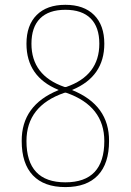

<svg xmlns="http://www.w3.org/2000/svg" viewBox="-20 -760 540 790"><path d="M244.1 -377.9Q88.9 -324.2 88.9 -179.7Q88.9 -9.8 249 -9.8Q409.2 -9.8 409.2 -179.7Q409.2 -323.2 253.9 -377.9Q249 -379.9 244.1 -377.9ZM109.4 -580.1Q109.4 -449.2 245.1 -402.3Q249 -401.4 252.9 -402.3Q388.7 -449.2 388.7 -580.1Q388.7 -648.4 353 -684.1Q317.4 -719.7 249 -719.7Q180.7 -719.7 145 -684.1Q109.4 -648.4 109.4 -580.1ZM219.7 -388.7Q220.7 -388.7 220.7 -389.6Q220.7 -390.6 219.7 -390.6Q88.9 -444.3 88.9 -580.1Q88.9 -656.2 130.9 -698.2Q172.9 -740.2 249 -740.2Q325.2 -740.2 367.2 -698.2Q409.2 -656.2 409.2 -580.1Q409.2 -445.3 278.3 -390.6Q277.3 -390.6 277.3 -389.6Q277.3 -388.7 278.3 -388.7Q429.7 -327.1 428.7 -179.7Q428.7 -86.9 382.8 -38.6Q336.9 9.8 249 9.8Q161.1 9.8 115.2 -38.6Q69.3 -86.9 69.3 -179.7Q68.4 -327.1 219.7 -388.7Z"/></svg>

Font: Rounded-X Mgen+ 1m thin
Style: Regular
Weight: 100
Designer: [Source Han Sans]
Ryoko NISHIZUKA  (kana & ideographs); Paul D. Hunt (Latin, Greek & Cyrillic); Wenlong ZHANG  (bopomofo
Version: Version 1.059.20150602